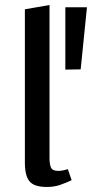

<svg xmlns="http://www.w3.org/2000/svg" viewBox="-20 -739 366 764"><path d="M166 5Q116 5 97.5 -17.5Q79 -40 79 -91V-702L177 -719V-110Q177 -87 182.5 -73Q188 -59 212 -59Q219 -59 228.5 -60.5Q238 -62 250 -66L265 -22Q242 -11 218.5 -3Q195 5 166 5ZM301 -463 240 -462V-710H326Z"/></svg>

Font: Ysabeau Infant SemiBold
Style: Regular
Weight: 600
Designer: Christian Thalmann (Catharsis Fonts)
Version: Version 2.002; featfreeze: ss01,ss02,lnum